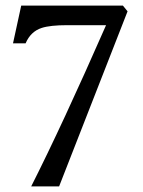

<svg xmlns="http://www.w3.org/2000/svg" viewBox="-20 -665 509 685"><path d="M91.3 0Q202.6 -220.2 358.4 -575.2H219.7Q159.2 -575.2 128.9 -565.4Q89.4 -552.7 71.3 -510.3H26.4L55.7 -645H418.5L435.1 -624.5L190.9 0Z"/></svg>

Font: Elstob 6pt Medium
Style: Regular
Weight: 500
Designer: Peter S. Baker
Version: Version 1.015